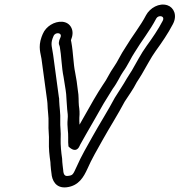

<svg xmlns="http://www.w3.org/2000/svg" viewBox="-20 -748 785 839"><path d="M214 -590.6C221.9 -609.6 252.8 -605.6 244.5 -585.4L240 -574.5C239.4 -573 238.8 -571.1 238.6 -570C234.7 -553.1 238.9 -555.1 241.4 -543.2C248.3 -505.9 249.1 -453.1 257.8 -411.6C261.2 -387 266.8 -359.7 269.1 -337.1C271.1 -317.2 270.8 -298.2 273.6 -270.1C275.5 -251.6 277.4 -245.5 275.6 -226.7C272.4 -194.2 279.2 -169.7 278 -145.7C277.2 -132.6 278.2 -118.6 279.2 -108.1C279.2 -108.1 311.4 -72.1 328.2 -111.1C329.3 -113.8 330.3 -115.6 330.5 -116.1L355.7 -160.8C382.3 -205.5 408.6 -253.9 432.5 -295C448.4 -319.5 460.7 -341.7 472.6 -360C493.5 -387.6 506.1 -418.2 517.5 -433.8C539.5 -464 553.5 -497.6 568.6 -519.5C569.1 -520.1 569.6 -521 569.9 -521.5C596.9 -566.9 634.6 -613 663.1 -667.7C672.2 -683.8 703.3 -679.6 690.5 -656.2C671.9 -620.1 645.6 -581.6 621.2 -548.2C595.4 -512.9 576.3 -473.7 555.8 -439.2C549 -427.2 543.6 -421.7 533.5 -403.9C518 -376.4 500.2 -350.8 481.8 -321C481.4 -320.4 480.9 -319.5 480.7 -319.1C453.1 -266.5 415.3 -207.3 384.1 -151.2C362 -111.4 335.3 -66.5 315.2 -20.2C298.5 16 298.3 18 277 20.7C263.9 22.4 257.3 16.3 256.1 -5.4C254.8 -18.7 252.7 -29.7 252.2 -39.7L251.5 -53.9C251.4 -54.5 251.3 -55.3 251.3 -55.8C247.4 -82.8 244.3 -112.9 245 -140.5C246.9 -171.9 242.2 -194.9 243.3 -219.5C244.9 -252.2 239.3 -283.2 238.6 -307.2C239.2 -315.9 238 -319.6 237.1 -324.4C228.9 -385.7 220.4 -445.5 212.3 -508C208.1 -540.2 200.5 -553.7 209.5 -579.3ZM166.8 -599.4 161.7 -586.7C145.3 -541.2 158.5 -512.9 161.3 -491C169.5 -427.9 178.1 -367.6 186.3 -306.5C186.7 -302.7 187.2 -300.7 187.3 -296.9C187.9 -265 193.3 -237.2 192 -210.5C190.6 -179.1 195.3 -154.8 193.8 -131.5C192.7 -97.8 196 -69.3 200.3 -39.2L201 -26.3C201.5 -13 203.9 -0.6 204.9 9.4C206.8 38 222.7 76.5 272 70.3C324.6 63.7 345.7 24.8 361.7 -9.7C380.2 -52.6 405.1 -94.3 428.1 -135.8C458 -189.4 494.5 -246.4 524.9 -304C539.9 -328.1 560.5 -354.5 577.7 -388.8C583.4 -398.7 590.1 -406.6 599.2 -422.8C620.7 -458.8 640 -497.4 660.8 -525.8C685.9 -560.3 714.6 -602 735.1 -641.8C756.2 -680.7 739.6 -715.5 711.8 -724.9C675.3 -737.1 635.1 -712.7 618.5 -682.2C593.7 -634.2 558.1 -590.9 527.4 -539.5C508.2 -511.5 492.8 -476.5 478 -456.2C459.9 -431.5 445 -397.6 433.6 -383.1C433.2 -382.6 432.4 -381.6 431.9 -380.8C417 -358.2 402.8 -335.1 389.5 -312.3C369.1 -277.1 348.1 -239 327.5 -203.2C326.8 -213.1 326.2 -223.1 326.7 -233.9C328.6 -254.3 327.5 -268.1 324.7 -286.4C322.7 -306.4 325 -328 320.1 -353.9C317.5 -378 313 -409.6 308.4 -431.2C300.4 -468.4 300.1 -518.6 291.9 -562.8C291 -567.1 290.7 -568.6 290 -572.4C298.1 -592.1 299.8 -610.4 292 -626.5C275.5 -660.6 231.8 -658.5 201.6 -639.5C187.1 -630.4 174.1 -617 166.8 -599.4Z"/></svg>

Font: HoneyBee
Style: StrIt
Weight: 700
Foundry: Cannot Into Space Fonts
Version: Version 0.89